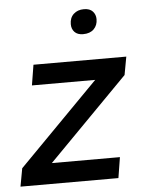

<svg xmlns="http://www.w3.org/2000/svg" viewBox="-51 -710 567 750"><g transform="rotate(-5 232.5 -334.5)"><path d="M-1 0 12 -71 326 -390H78L91 -470H455L442 -399L129 -81H396L383 0ZM295 -572Q273 -572 261.5 -584Q250 -596 250 -615Q250 -640 265.5 -654.5Q281 -669 306 -669Q329 -669 340.5 -656.5Q352 -644 352 -626Q352 -602 337 -587Q322 -572 295 -572Z"/></g></svg>

Font: Gantari Medium
Style: Italic
Weight: 500
Italic angle: -10°
Designer: Anugrah Pasau
Foundry: Lafontype
Version: Version 1.000